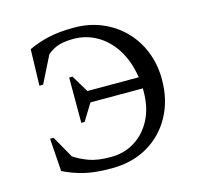

<svg xmlns="http://www.w3.org/2000/svg" viewBox="-100 -778 936 896"><g transform="rotate(-15 368.0 -330.0)"><path d="M343 -42Q407 -42 458 -73.5Q509 -105 539 -162.5Q569 -220 569 -299Q569 -306 569 -313H316L266 -232H250V-451H266L316 -368H564Q552 -446 517 -502.5Q482 -559 429.5 -589.5Q377 -620 315 -620Q277 -620 247.5 -612Q218 -604 189 -580L124 -450H106L111 -625Q152 -645 204.5 -657.5Q257 -670 332 -670Q404 -670 465 -644.5Q526 -619 571 -573.5Q616 -528 641 -466Q666 -404 666 -330Q666 -232 624.5 -155Q583 -78 508 -34Q433 10 332 10Q250 10 197.5 -3.5Q145 -17 101 -39L90 -198H107L167 -92Q197 -72 237.5 -57Q278 -42 343 -42Z"/></g></svg>

Font: Spectral
Style: Regular
Weight: 400
Designer: Jean-Baptiste Levee
Foundry: Production Type
Version: Version 2.001